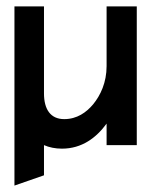

<svg xmlns="http://www.w3.org/2000/svg" viewBox="-20 -452 471 598"><path d="M25 126 117 94V0C133 7 152 11 173 11C235 11 280 -23 312 -67V0H406V-432H312V-246C312 -195 293 -155 270 -127C249 -102 220 -81 180 -81C137 -81 117 -112 117 -161V-432H25Z"/></svg>

Font: Charger Pro
Style: ExBdNar
Weight: 400
Designer: Jasper
Foundry: Cannot Into Space Fonts
Version: Version 1.09